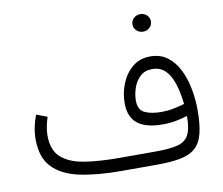

<svg xmlns="http://www.w3.org/2000/svg" viewBox="-76 -773 1004 865"><g transform="rotate(-10 426.0 -340.5)"><path d="M575.2 -641.1Q575.2 -657.7 587.4 -669.4Q599.6 -681.2 617.7 -681.2Q635.3 -681.2 647.5 -669.7Q659.7 -658.2 659.7 -641.1Q659.7 -624.5 647.5 -612.8Q635.3 -601.1 617.7 -601.1Q599.6 -601.1 587.4 -612.8Q575.2 -624.5 575.2 -641.1ZM745.6 -192.9Q718.8 -184.6 691.7 -179.4Q664.6 -174.3 630.9 -174.3Q555.7 -174.3 517.3 -204.3Q479 -234.4 479 -298.3Q479 -344.2 496.3 -387.2Q513.7 -430.2 547.1 -458Q580.6 -485.8 628.4 -485.8Q675.3 -485.8 707.5 -461.2Q739.7 -436.5 759.5 -396.2Q779.3 -356 788.3 -307.6Q797.4 -259.3 797.4 -211.9Q797.4 -145 786.6 -103.3Q775.9 -61.5 750.5 -39.1Q725.1 -16.6 681.4 -8.3Q637.7 0 571.8 0H410.2Q300.8 0 221.2 -17.1Q141.6 -34.2 98.6 -79.1Q55.7 -124 55.7 -207.5Q55.7 -236.3 61.5 -263.7Q67.4 -291 77.1 -316.9L126.5 -298.3Q120.1 -278.3 115.7 -256.8Q111.3 -235.4 111.3 -215.3Q111.3 -147 149.4 -113.8Q187.5 -80.6 255.1 -70.1Q322.8 -59.6 410.2 -59.6H577.6Q641.1 -59.6 677.7 -68.4Q714.4 -77.1 730 -105.5Q745.6 -133.8 745.6 -192.9ZM637.2 -230.5Q664.6 -230.5 690.7 -235.8Q716.8 -241.2 742.2 -248.5Q738.8 -277.3 732.2 -308.6Q725.6 -339.8 713.1 -367.2Q700.7 -394.5 680.2 -411.4Q659.7 -428.2 627.4 -428.2Q593.8 -428.2 572.5 -408.4Q551.3 -388.7 541 -359.1Q530.8 -329.6 530.8 -300.3Q530.8 -258.3 560.1 -244.4Q589.4 -230.5 637.2 -230.5Z"/></g></svg>

Font: Vazirmatn RD FD ExtraLight
Style: Regular
Weight: 200
Designer: Saber Rastikerdar
Foundry: Saber Rastikerdar
Version: Version 33.003